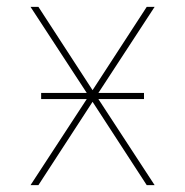

<svg xmlns="http://www.w3.org/2000/svg" viewBox="-20 -540 540 560"><path d="M69 0 233 -251H100V-269H233L69 -520H92L250 -277L408 -520H431L267 -269H400V-251H267L431 0H408L250 -243L92 0Z"/></svg>

Font: Iosevka SS04 Thin
Style: Regular
Weight: 100
Monospace: yes
Designer: Belleve Invis
Foundry: Belleve Invis
Version: Version 19.0.0; ttfautohint (v1.8.4)